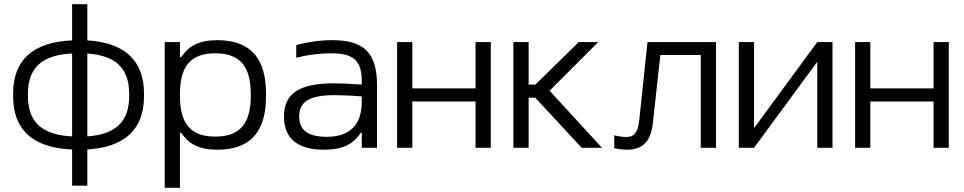

<svg xmlns="http://www.w3.org/2000/svg" viewBox="-20 -699 4560 908"><path d="M42 -256V-244C42 -86 134 0 321 8V179H393V8C572 -3 661 -89 661 -244V-256C661 -411 572 -497 393 -508V-679H321V-508C134 -500 42 -414 42 -256ZM112 -247V-253C112 -377 176 -439 321 -446V-54C176 -61 112 -123 112 -247ZM393 -54V-446C531 -436 591 -374 591 -253V-247C591 -126 531 -64 393 -54Z M1238 -243V-257C1238 -424 1164 -509 1008 -509C920 -509 872 -481 837 -429H831V-500H759V189H831V-71H837C872 -19 920 9 1008 9C1164 9 1238 -76 1238 -243ZM831 -246V-254C831 -385 881 -447 998 -447C1115 -447 1166 -385 1166 -254V-246C1166 -115 1115 -53 998 -53C881 -53 831 -115 831 -246Z M1553 -509C1494 -509 1437 -501 1381 -486V-426C1436 -440 1494 -447 1545 -447C1649 -447 1691 -416 1691 -314V-299C1629 -303 1585 -305 1561 -305C1392 -305 1323 -255 1323 -148C1323 -44 1387 9 1513 9C1598 9 1651 -16 1686 -71H1691V0H1763V-296C1763 -449 1701 -509 1553 -509ZM1395 -148C1395 -220 1445 -249 1564 -249C1595 -249 1645 -247 1691 -243V-220C1691 -108 1634 -52 1525 -52C1433 -52 1395 -86 1395 -148Z M1858 0H1930V-219H2229V0H2301V-500H2229V-281H1930V-500H1858Z M2408 -500V0H2480V-237H2511L2731 0H2827L2579 -270L2809 -500H2717L2512 -299H2480V-500Z M3067 -114 3103 -439H3294V0H3366V-500H3042L3003 -129C2997 -70 2977 -51 2941 -51C2927 -51 2906 -54 2885 -59V2C2903 6 2929 9 2946 9C3022 9 3058 -34 3067 -114Z M3474 0H3546L3845 -407V0H3917V-500H3845L3546 -93V-500H3474Z M4024 0H4096V-219H4395V0H4467V-500H4395V-281H4096V-500H4024Z"/></svg>

Font: LT Wave Alt Light
Style: Regular
Weight: 300
Designer: Daniel Lyons
Version: Version 2.5 (Glyphs App)